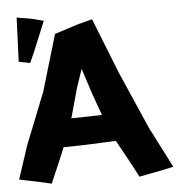

<svg xmlns="http://www.w3.org/2000/svg" viewBox="-53 -776 782 840"><g transform="rotate(-5 338.5 -356.0)"><path d="M50.8 -725.6 46.9 -627 43 -532.2 92.8 -522.5 115.2 -573.2 168 -701.2 115.2 -714.8ZM251 -265.6 286.1 -392.6 314.5 -477.5 352.5 -360.4 385.7 -268.6ZM0 -18.6 89.8 0 140.6 11.7 193.4 -111.3 206.1 -142.6 300.8 -144.5 436.5 -150.4 503.9 -27.3 525.4 14.6 622.1 -3.9 676.8 -15.6 585.9 -193.4 475.6 -445.3 378.9 -689.5 315.4 -672.9 211.9 -639.6 138.7 -392.6 47.9 -164.1Z"/></g></svg>

Font: MaokenAssortedSans-TC
Style: Regular
Weight: 500
Version: Version 0.83